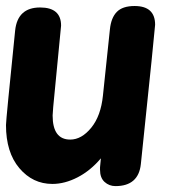

<svg xmlns="http://www.w3.org/2000/svg" viewBox="-24 -612 588 645"><path d="M154.8 -252.9Q152.8 -230.5 152.8 -224.1Q152.8 -143.1 211.9 -143.1Q250 -143.1 282.5 -182.9Q314.9 -222.7 321.8 -291L345.2 -513.2Q349.1 -552.2 368.4 -572Q387.7 -591.8 428.2 -591.8Q497.1 -591.8 497.1 -528.8Q497.1 -519 449.2 -61Q441.4 13.2 363.8 13.2Q342.8 13.2 327.4 -0.7Q312 -14.6 312 -42V-49.8L314.9 -80.1Q279.8 -38.6 236.8 -16.4Q193.8 5.9 151.9 5.9Q85.9 5.9 41 -47.1Q-3.9 -100.1 -3.9 -191.9Q-3.9 -208 26.9 -509.8Q35.2 -586.9 110.8 -586.9Q181.2 -586.9 181.2 -525.9Q181.2 -521 154.8 -252.9Z"/></svg>

Font: BPreplay
Style: Bold Italic
Weight: 700
Italic angle: -6°
Designer: Magenta/George Triantafyllakos
Foundry: Magenta/George Triantafyllakos
Version: Version 1.00